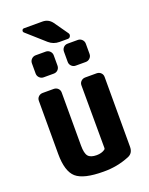

<svg xmlns="http://www.w3.org/2000/svg" viewBox="-165 -979 830 1072"><g transform="rotate(-20 250.0 -443.0)"><path d="M410.2 -519.5Q424.8 -519.5 435.1 -509.8Q445.3 -500 445.3 -485.4V-70.3Q445.3 -32.2 414.1 -19.5Q340.8 10.7 259.8 9.8Q141.6 9.8 98.1 -28.3Q54.7 -66.4 54.7 -169.9V-485.4Q54.7 -500 64.9 -509.8Q75.2 -519.5 89.8 -519.5H155.3Q169.9 -519.5 180.2 -509.8Q190.4 -500 190.4 -485.4V-169.9Q190.4 -124 204.6 -106.9Q218.8 -89.8 254.9 -89.8Q284.2 -89.8 303.7 -103.5Q308.6 -106.4 308.6 -112.3L307.6 -485.4Q307.6 -500 317.9 -509.8Q328.1 -519.5 342.8 -519.5ZM184.6 -730.5Q199.2 -730.5 209.5 -720.2Q219.7 -710 219.7 -695.3V-634.8Q219.7 -620.1 210 -609.9Q200.2 -599.6 184.6 -599.6H125Q110.4 -599.6 100.1 -609.9Q89.8 -620.1 89.8 -634.8V-695.3Q89.8 -710 100.1 -720.2Q110.4 -730.5 125 -730.5ZM315.4 -599.6Q300.8 -599.6 290.5 -609.9Q280.3 -620.1 280.3 -634.8V-695.3Q280.3 -710 290 -720.2Q299.8 -730.5 315.4 -730.5H375Q389.6 -730.5 399.9 -720.2Q410.2 -710 410.2 -695.3V-634.8Q410.2 -620.1 399.9 -609.9Q389.6 -599.6 375 -599.6ZM325.2 -754.9H275.4Q239.3 -754.9 212.9 -778.3L107.4 -872.1Q100.6 -877.9 103.5 -886.2Q106.4 -894.5 115.2 -894.5H224.6Q259.8 -894.5 281.2 -866.2L338.9 -784.2Q345.7 -775.4 340.8 -765.1Q335.9 -754.9 325.2 -754.9Z"/></g></svg>

Font: Rounded-L Mgen+ 1mn bold
Style: Bold
Weight: 700
Designer: [Source Han Sans]
Ryoko NISHIZUKA  (kana & ideographs); Paul D. Hunt (Latin, Greek & Cyrillic); Wenlong ZHANG  (bopomofo
Version: Version 1.059.20150602